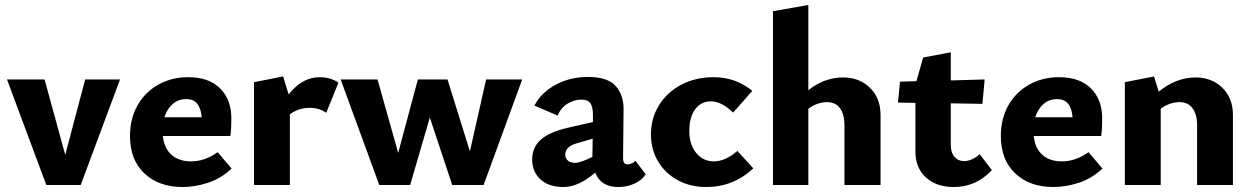

<svg xmlns="http://www.w3.org/2000/svg" viewBox="-20 -743 5027 771"><path d="M462 -424 304 0H166L8 -424H159L242 -121L322 -424Z M910 -66Q867 -26 815 -9Q763 8 713 8Q618 8 560 -46.5Q502 -101 502 -197Q502 -266 532 -319.5Q562 -373 615.5 -403Q669 -433 736 -433Q819 -433 864 -388Q909 -343 909 -267Q909 -222 905 -197H634Q639 -148 668.5 -121.5Q698 -95 747 -95Q803 -95 854 -132ZM640 -272H790Q787 -308 772 -326.5Q757 -345 728 -345Q696 -345 673.5 -325.5Q651 -306 640 -272Z M1339 -411 1290 -290Q1262 -310 1224 -310Q1179 -310 1144 -284V0H1000V-413L1117 -436L1139 -364Q1194 -433 1263 -433Q1308 -433 1339 -411Z M2077 -424 1922 0H1796L1706 -271L1627 0H1503L1348 -424H1496L1579 -129L1658 -424H1777L1867 -135L1932 -424Z M2573 -43Q2558 -20 2528.5 -6Q2499 8 2462 8Q2393 8 2370 -50Q2304 8 2242 8Q2184 8 2150.5 -22.5Q2117 -53 2117 -102Q2117 -151 2151 -181.5Q2185 -212 2256 -229L2361 -253V-282Q2361 -313 2351 -328Q2341 -343 2315 -343Q2286 -343 2259.5 -327Q2233 -311 2219 -279L2126 -319Q2153 -371 2211 -402.5Q2269 -434 2341 -434Q2421 -434 2453 -397Q2485 -360 2484 -303L2482 -107Q2482 -83 2500 -83Q2516 -83 2532 -97ZM2359 -113V-126L2360 -186L2294 -167Q2250 -154 2250 -122Q2250 -107 2260.5 -98Q2271 -89 2289 -89Q2311 -89 2359 -113Z M2594 -204Q2594 -269 2627 -321.5Q2660 -374 2717 -403.5Q2774 -433 2845 -433Q2935 -433 3001 -378L2924 -291Q2877 -336 2836 -336Q2794 -336 2771 -303.5Q2748 -271 2748 -217Q2748 -163 2775.5 -129Q2803 -95 2847 -95Q2893 -95 2941 -137L3005 -67Q2925 8 2816 8Q2752 8 2701.5 -19.5Q2651 -47 2622.5 -95Q2594 -143 2594 -204Z M3516 -281V0H3371V-241Q3371 -284 3353 -308.5Q3335 -333 3301 -333Q3283 -333 3262.5 -326Q3242 -319 3226 -306V0H3084V-698L3226 -723V-381Q3291 -432 3366 -432Q3431 -432 3473.5 -390.5Q3516 -349 3516 -281Z M3963 -60Q3900 8 3810 8Q3740 8 3698 -30.5Q3656 -69 3656 -134V-330L3586 -331L3594 -415L3660 -417L3687 -512L3798 -533V-420L3934 -424L3925 -326L3798 -328V-163Q3798 -130 3813 -113Q3828 -96 3852 -96Q3867 -96 3883.5 -103.5Q3900 -111 3914 -124Z M4407 -66Q4364 -26 4312 -9Q4260 8 4210 8Q4115 8 4057 -46.5Q3999 -101 3999 -197Q3999 -266 4029 -319.5Q4059 -373 4112.5 -403Q4166 -433 4233 -433Q4316 -433 4361 -388Q4406 -343 4406 -267Q4406 -222 4402 -197H4131Q4136 -148 4165.5 -121.5Q4195 -95 4244 -95Q4300 -95 4351 -132ZM4137 -272H4287Q4284 -308 4269 -326.5Q4254 -345 4225 -345Q4193 -345 4170.5 -325.5Q4148 -306 4137 -272Z M4931 -281V0H4787V-241Q4787 -284 4768.5 -308.5Q4750 -333 4717 -333Q4698 -333 4677.5 -326Q4657 -319 4641 -306V0H4497V-413L4614 -436L4633 -375Q4703 -432 4781 -432Q4846 -432 4888.5 -390.5Q4931 -349 4931 -281Z"/></svg>

Font: Ysabeau Ultrabold
Style: Regular
Weight: 800
Designer: Christian Thalmann (Catharsis Fonts)
Version: Version 0.003